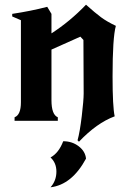

<svg xmlns="http://www.w3.org/2000/svg" viewBox="-20 -514 560 817"><path d="M199 -455V-372Q278 -423 346 -494Q385 -459 410 -440.5Q435 -422 473 -404Q459 -354 459 -189Q459 -60 468 -19Q392 9 316 89L310 83Q320 47 328 -20.5Q336 -88 336 -116Q336 -154 335.5 -230Q335 -306 335 -344L322 -358L199 -303V-88Q199 -26 226 -15V0H42V-15Q69 -25 69 -79V-428L32 -444V-455Q112 -467 181 -485ZM195 156Q230 137 249 87Q287 87 315 108.5Q343 130 346 161Q286 272 195 283Q220 255 220 216Q220 179 195 156Z"/></svg>

Font: NewRocker
Style: Regular
Weight: 400
Designer: Pablo Impallari, Brenda Gallo, Rodrigo Fuenzalida
Foundry: Pablo Impallari, Brenda Gallo, Rodrigo Fuenzalida
Version: Version 1.000